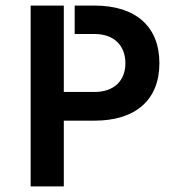

<svg xmlns="http://www.w3.org/2000/svg" viewBox="-20 -669 621 689"><path d="M248 -649C248 -649 248 -547 248 -547H319C392 -547 430 -503 430 -442C430 -382 392 -339 319 -339H209V-649H90V0H209V-236H319C466 -236 552 -310 552 -442C552 -575 466 -649 319 -649H248Z"/></svg>

Font: Karla
Style: Bold Stencil
Weight: 400
Designer: Jonathan Pinhorn
Version: Version 1.000